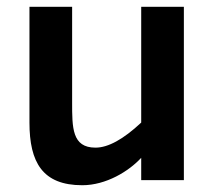

<svg xmlns="http://www.w3.org/2000/svg" viewBox="-20 -532 634 567"><path d="M223 15C293.2 15 360.6 -26.3 397 -66V0H523V-512H397V-170C344.3 -120.7 299.3 -96 262 -96C192.5 -96 193 -155 193 -230V-512H67V-170C67 -52.6 105.6 15 223 15Z"/></svg>

Font: Fog Sans
Style: Bold
Weight: 700
Foundry: Intel Corporation
Version: Version 1.00